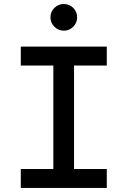

<svg xmlns="http://www.w3.org/2000/svg" viewBox="-20 -922 626 942"><path d="M82 0V-92.8H241.7V-600.6H82V-693.4H503.9V-600.6H343.3V-92.8H503.9V0ZM293 -771.5Q266.1 -771.5 246.8 -790.8Q227.5 -810.1 227.5 -836.9Q227.5 -864.3 246.8 -883.3Q266.1 -902.3 293 -902.3Q320.3 -902.3 339.4 -883.3Q358.4 -864.3 358.4 -836.9Q358.4 -810.1 339.4 -790.8Q320.3 -771.5 293 -771.5Z"/></svg>

Font: CaskaydiaCove NFP
Style: Regular
Weight: 400
Designer: Aaron Bell
Foundry: Saja Typeworks
Version: Version 2111.001; VTT 6.35;Nerd Fonts 3.1.1